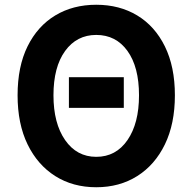

<svg xmlns="http://www.w3.org/2000/svg" viewBox="-20 -774 810 808"><path d="M270 -320V-449H501V-320ZM385 14Q287 14 212.5 -33Q138 -80 96 -166.5Q54 -253 54 -373Q54 -494 96 -579Q138 -664 212.5 -709Q287 -754 385 -754Q483 -754 557.5 -709Q632 -664 674 -578.5Q716 -493 716 -373Q716 -253 674 -166.5Q632 -80 557.5 -33Q483 14 385 14ZM385 -114Q468 -114 516.5 -184.5Q565 -255 565 -373Q565 -492 516.5 -559.5Q468 -627 385 -627Q303 -627 254 -559.5Q205 -492 205 -373Q205 -255 254 -184.5Q303 -114 385 -114Z"/></svg>

Font: Chiron Sans HK TT
Style: Bold
Weight: 700
Designer: Ryoko NISHIZUKA 西塚涼子 (kana, bopomofo & ideographs); Paul D. Hunt (Latin, Greek & Cyrillic); Sandoll Communications 산돌커뮤니
Foundry: Adobe
Version: Version 2.022;hotconv 1.0.109;makeotfexe 2.5.65596